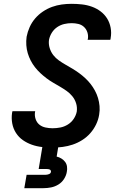

<svg xmlns="http://www.w3.org/2000/svg" viewBox="-20 -763 640 1003"><path d="M255 8Q227 8 199.5 5Q172 2 146.5 -7Q121 -16 99.5 -31Q78 -46 63.5 -68.5Q49 -91 44 -118Q39 -145 43 -173Q44 -175 44 -177.5Q44 -180 45 -182H164Q164 -181 163.5 -180Q163 -179 163 -178Q160 -159 166 -141Q172 -123 185.5 -112Q199 -101 217.5 -97Q236 -93 255 -93Q275 -93 295.5 -97Q316 -101 334.5 -112.5Q353 -124 365 -142Q377 -160 381 -180Q384 -203 377.5 -223.5Q371 -244 358 -260Q345 -276 328 -288Q311 -300 293 -310.5Q275 -321 257 -331.5Q239 -342 222.5 -354.5Q206 -367 191 -381Q176 -395 163 -411.5Q150 -428 140.5 -446.5Q131 -465 125 -485Q119 -505 117.5 -527Q116 -549 119 -571Q124 -597 135 -621.5Q146 -646 163.5 -666.5Q181 -687 204 -702.5Q227 -718 252 -727Q277 -736 302.5 -739.5Q328 -743 354 -743Q381 -743 408 -740Q435 -737 460 -728Q485 -719 505.5 -703.5Q526 -688 539.5 -666.5Q553 -645 558 -618Q563 -591 558 -564Q558 -562 557.5 -559.5Q557 -557 556 -555H438Q438 -556 438 -557Q438 -558 439 -559Q442 -577 436.5 -594Q431 -611 418.5 -622.5Q406 -634 389 -638Q372 -642 354 -642Q335 -642 315.5 -637.5Q296 -633 279 -621.5Q262 -610 251 -592.5Q240 -575 236 -555Q233 -533 239.5 -512Q246 -491 258.5 -475Q271 -459 288 -447Q305 -435 323.5 -424.5Q342 -414 359.5 -403.5Q377 -393 394 -380.5Q411 -368 426 -354Q441 -340 453.5 -324Q466 -308 476 -289.5Q486 -271 492 -251Q498 -231 500 -209Q502 -187 498 -164Q494 -138 482 -113Q470 -88 451.5 -67Q433 -46 409 -31Q385 -16 359.5 -7.5Q334 1 307.5 4.5Q281 8 255 8ZM107 220 119 150H219Q227 150 236 146.5Q245 143 246 135Q246 135 246 135Q246 135 246 135Q247 131 245 127.5Q243 124 239.5 122.5Q236 121 232 120.5Q228 120 224 120H182L202 0H285L276 55Q289 58 300.5 65Q312 72 320 82.5Q328 93 330 107Q332 121 329 135Q326 154 314.5 172Q303 190 285 201Q267 212 247 216Q227 220 207 220Z"/></svg>

Font: Iosevka Curly Extended Oblique
Style: Bold
Weight: 700
Width: 7
Italic angle: -9°
Monospace: yes
Designer: Belleve Invis
Foundry: Belleve Invis
Version: Version 11.1.0; ttfautohint (v1.8.3)